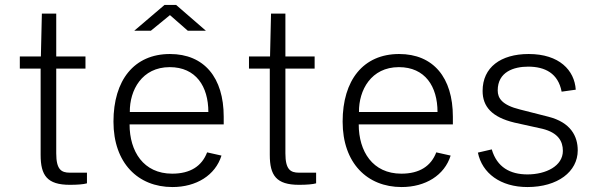

<svg xmlns="http://www.w3.org/2000/svg" viewBox="-20 -745 2413 775"><path d="M325 -468V-517H207V-690H149L145 -517H60V-468H144V-120C144 -37 170 1 262 1C292 1 318 -1 331 -5V-48H262C227 -48 207 -61 207 -126V-468Z M738 -621H811L691 -725H644L522 -621H589L666 -684ZM503 -243H883V-274C883 -432 804 -527 666 -527C521 -527 438 -421 438 -254C438 -87 537 10 676 10C772 10 849 -37 874 -117L816 -130C795 -75 749 -44 675 -44C559 -44 503 -134 503 -243ZM504 -293C503 -381 553 -474 665 -474C771 -474 821 -396 821 -293Z M1250 -468V-517H1132V-690H1074L1070 -517H985V-468H1069V-120C1069 -37 1095 1 1187 1C1217 1 1243 -1 1256 -5V-48H1187C1152 -48 1132 -61 1132 -126V-468Z M1428 -243H1808V-274C1808 -432 1729 -527 1591 -527C1446 -527 1363 -421 1363 -254C1363 -87 1462 10 1601 10C1697 10 1774 -37 1799 -117L1741 -130C1720 -75 1674 -44 1600 -44C1484 -44 1428 -134 1428 -243ZM1429 -293C1428 -381 1478 -474 1590 -474C1696 -474 1746 -396 1746 -293Z M2109 10C2231 10 2312 -52 2312 -138C2312 -195 2284 -251 2193 -274L2079 -303C2006 -321 1989 -349 1989 -380C1989 -455 2054 -476 2112 -476C2180 -476 2233 -449 2247 -375L2304 -383C2299 -461 2238 -527 2114 -527C2001 -527 1928 -473 1928 -378C1928 -315 1965 -272 2057 -250L2170 -225C2233 -209 2252 -175 2252 -136C2252 -75 2184 -41 2109 -41C2039 -41 1986 -70 1965 -142L1909 -129C1926 -46 2000 10 2109 10Z"/></svg>

Font: United Sans ExtraLight
Style: Regular
Weight: 200
Designer: Pablo Impallari, Rodrigo Fuenzalida (Modified by Dan O. Williams)
Version: Version 1.000;PS 001.000;hotconv 1.0.88;makeotf.lib2.5.64775